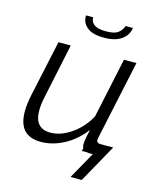

<svg xmlns="http://www.w3.org/2000/svg" viewBox="-124 -779 817 1011"><g transform="rotate(15 284.5 -273.5)"><path d="M159 10Q37 10 37 -124Q37 -162 48 -215L114 -521H181L119 -227Q109 -182 109 -149Q109 -50 195 -50Q251 -50 308 -89Q365 -128 401 -193L471 -521H539L448 -96Q447 -90 446 -85Q445 -80 445 -77Q445 -61 464 -60L451 0Q442 1 435.5 1.5Q429 2 423 2Q380 0 380 -37Q380 -44 382 -59Q384 -74 394 -118Q348 -57 285.5 -23.5Q223 10 159 10ZM338 -606Q274 -606 244.5 -632Q215 -658 218 -695H257Q255 -674 273.5 -657.5Q292 -641 340 -641Q387 -641 406.5 -656.5Q426 -672 434 -695H473Q470 -658 436 -632Q402 -606 338 -606ZM359 148 442 0H381L394 -60H536L420 148Z"/></g></svg>

Font: Raleway
Style: Italic
Weight: 400
Italic angle: -12°
Designer: Matt McInerney, Pablo Impallari, Rodrigo Fuenzalida
Foundry: Matt McInerney, Pablo Impallari, Rodrigo Fuenzalida
Version: Version 4.026